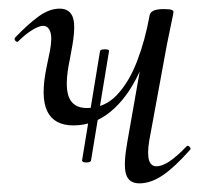

<svg xmlns="http://www.w3.org/2000/svg" viewBox="-20 -415 476 444"><path d="M150 -125Q105 -125 89.2 -157.9Q73.4 -190.8 87.6 -259.2L95.4 -297Q101.2 -327.6 96.3 -341.4Q91.4 -355.2 80 -355.2Q70 -355.2 54.5 -345.6Q39 -336 23 -320.2Q20 -316.2 16 -320.2Q12 -324.2 15 -328.2Q45.4 -359.8 69.8 -377.4Q94.2 -395 118 -395Q142 -395 148.9 -373.6Q155.8 -352.2 145 -297L141.4 -277.4Q129 -218.8 138.7 -192Q148.4 -165.2 181 -165.2Q221.6 -165.2 249.9 -194.9Q278.2 -224.6 297 -273.5Q315.8 -322.4 325.8 -378.8L339 -377.8Q328 -302.8 301.2 -245.7Q274.4 -188.6 235.7 -156.8Q197 -125 150 -125ZM302.4 9Q277.6 9 271.3 -12.7Q265 -34.4 274.4 -86.6L325.8 -378.8Q328 -394 357.8 -394Q372.2 -394 376.7 -392.2Q381.2 -390.4 381.2 -387.6Q381.2 -384.4 376.1 -361.2Q371 -338 366 -312L325 -89Q315.6 -30.4 341.8 -30.4Q367.4 -30.4 410.8 -76Q414 -80 418.4 -75.5Q422.8 -71 418.8 -67.8Q384.4 -28.8 356.7 -9.9Q329 9 302.4 9ZM190.6 -44.4Q190.4 -41 184.9 -39.8Q179.4 -38.6 174.5 -39.8Q169.6 -41 169.8 -44.4L211.2 -296.2Q212.2 -299.8 217.3 -300.6Q222.4 -301.4 227.7 -300.6Q233 -299.8 232 -296.2Z"/></svg>

Font: Cormorant Infant Light
Style: Italic
Weight: 300
Italic angle: -10°
Designer: Christian Thalmann (Catharsis Fonts)
Foundry: Catharsis Fonts
Version: Version 4.001